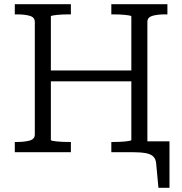

<svg xmlns="http://www.w3.org/2000/svg" viewBox="-20 -730 874 921"><path d="M204 -392H635V-340H204ZM51 0V-49H62Q99 -49 123 -56Q147 -63 147 -85V-625Q147 -647 123 -654Q99 -661 62 -661H51V-710H320V-661H311Q297 -661 281.5 -660.5Q266 -660 253 -658.5Q240 -657 232 -655.5Q224 -654 224 -651V-59Q224 -56 232 -54.5Q240 -53 253 -51.5Q266 -50 281.5 -49.5Q297 -49 311 -49H320V0ZM514 0V-49H523Q537 -49 552.5 -49.5Q568 -50 581 -51.5Q594 -53 602 -54.5Q610 -56 610 -59V-651Q610 -654 602 -655.5Q594 -657 581 -658.5Q568 -660 552.5 -660.5Q537 -661 523 -661H514V-710H783V-661H772Q735 -661 711 -654Q687 -647 687 -625V0ZM613 0H593V-52H793V171H740L729 53Q727 32 715 20.5Q703 9 678.5 4.5Q654 0 613 0Z"/></svg>

Font: Roboto Serif Light
Style: Regular
Weight: 300
Designer: Greg Gazdowicz
Foundry: Commercial Type
Version: Version 1.008